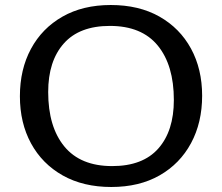

<svg xmlns="http://www.w3.org/2000/svg" viewBox="-20 -737 887 767"><path d="M422.5 -717Q535 -717 616.8 -670.8Q698.5 -624.5 743 -542.8Q787.5 -461 787.5 -354.5Q787.5 -247.5 743.2 -165.2Q699 -83 617.8 -36.5Q536.5 10 424.5 10Q312.5 10 230.5 -36.2Q148.5 -82.5 104 -164.2Q59.5 -246 59.5 -352.5Q59.5 -460 103.8 -542Q148 -624 229.5 -670.5Q311 -717 422.5 -717ZM428 -73.5Q550.5 -73.5 612.5 -143.8Q674.5 -214 674.5 -337.5Q674.5 -476.5 610.2 -555Q546 -633.5 419 -633.5Q297 -633.5 234.8 -563.2Q172.5 -493 172.5 -369.5Q172.5 -230.5 237 -152Q301.5 -73.5 428 -73.5Z"/></svg>

Font: Newsreader Caption
Style: Regular
Weight: 400
Designer: Hugues Gentile
Foundry: Production Type
Version: Version 1.001